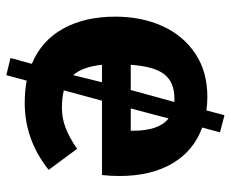

<svg xmlns="http://www.w3.org/2000/svg" viewBox="-80 -560 715 594"><g transform="rotate(90 277.0 -263.5)"><path d="M292 -222 260 -104Q284 -98 314 -98Q346 -98 376 -109.5Q406 -121 441 -145L506 -57Q413 17 299 17Q263 17 230 11L213 74L160 61L178 -5Q106 -35 69 -102Q32 -169 32 -263Q32 -344 61 -408.5Q90 -473 146 -510.5Q202 -548 280 -548Q303 -548 322 -545L337 -601L390 -587L375 -532Q447 -506 486 -440Q525 -374 525 -276Q525 -246 522 -222ZM181 -311H259L296 -446H284Q235 -446 210.5 -415Q186 -384 181 -311ZM385 -318Q385 -398 347 -428L316 -311H385ZM235 -222H181Q187 -162 213 -133Z"/></g></svg>

Font: FiraGOUPP
Style: Bold
Weight: 700
Designer: bBox Type
Foundry: bBox Type GmbH
Version: Version 1.001